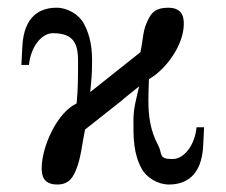

<svg xmlns="http://www.w3.org/2000/svg" viewBox="-20 -474 597 508"><path d="M218.8 -230.5C221.7 -264.6 223.6 -273.9 223.6 -312.5C223.6 -346.7 219.2 -379.4 202.1 -411.1C189.5 -435.5 158.7 -453.6 129.9 -453.6C85.9 -453.6 43 -431.6 39.1 -350.6L36.6 -302.2H56.6C61 -348.6 88.9 -386.2 120.1 -386.2C179.7 -386.2 186.5 -352.5 186.5 -310.5C186.5 -275.9 186.5 -233.4 182.6 -200.2C131.8 -176.8 90.3 -86.9 90.3 -28.8C90.3 -11.7 93.3 14.2 131.8 14.2C166 14.2 175.3 -10.3 182.1 -26.9C194.3 -57.1 196.8 -91.8 205.1 -131.3L305.2 -210.4V-210.9L348.1 -245.6C339.8 -207.5 333 -189.5 333 -152.3C333 -109.4 333 -67.9 354.5 -28.3C367.2 -3.9 397.9 14.2 426.8 14.2C470.7 14.2 513.7 -7.8 517.6 -88.9L520 -137.2H500C495.6 -90.8 467.8 -53.2 436.5 -53.2C397.9 -53.2 411.1 -66.4 397.9 -90.8C377 -129.9 372.6 -168.9 372.6 -209C372.6 -227.5 373.5 -246.1 374 -264.6C419.9 -290.5 466.3 -355.5 466.3 -410.6C466.3 -427.7 463.4 -453.6 424.8 -453.6C390.6 -453.6 380.4 -439 372.1 -422.4C356.9 -392.1 359.9 -375.5 351.6 -335.9Z"/></svg>

Font: Cardo
Style: Italic
Weight: 400
Designer: David J. Perry
Foundry: David J. Perry
Version: Version 0.99